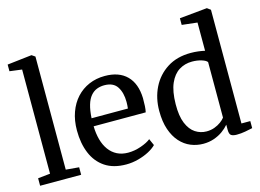

<svg xmlns="http://www.w3.org/2000/svg" viewBox="-107 -1017 1662 1225"><g transform="rotate(-15 723.5 -404.0)"><path d="M101.5 -58V-746L20.5 -756.5V-800.5L181.5 -819H183L205 -804V-57L291.5 -49.5V0H20.5V-49.5Z M587.5 11Q503.5 11 448.2 -26Q393 -63 365.8 -128.5Q338.5 -194 338.5 -279.5Q338.5 -345.5 357.8 -399Q377 -452.5 412 -490.8Q447 -529 494.8 -549.5Q542.5 -570 599.5 -570Q693 -570 744.5 -518.5Q796 -467 799 -370.5Q799 -340.5 797.8 -318Q796.5 -295.5 792.5 -278H448.5Q449.5 -230 460.5 -189.8Q471.5 -149.5 493 -120Q514.5 -90.5 546 -74.5Q577.5 -58.5 619 -58.5Q661 -58.5 704 -73.5Q747 -88.5 769.5 -107L789 -63Q771.5 -44.5 739.8 -27.5Q708 -10.5 668.2 0.2Q628.5 11 587.5 11ZM449 -331H689Q690 -339.5 690.8 -352Q691.5 -364.5 691.5 -374Q691.5 -435 666.2 -474.2Q641 -513.5 581 -513.5Q554.5 -513.5 531.5 -504.5Q508.5 -495.5 490.8 -474.5Q473 -453.5 462.5 -418.2Q452 -383 449 -331Z M1096.5 11Q1053.5 11 1014 -5.2Q974.5 -21.5 944 -55.5Q913.5 -89.5 895.8 -141.2Q878 -193 878 -264Q878 -348.5 912.2 -417.8Q946.5 -487 1011.2 -528.5Q1076 -570 1167.5 -570Q1193 -570 1216.8 -567Q1240.5 -564 1260 -559.5V-746L1158.5 -757.5V-801.5L1339 -819H1341.5L1364 -802.5V-51.5H1422.5V-5Q1402 -0.5 1374.2 4.8Q1346.5 10 1317 10Q1293.5 10 1281 2Q1268.5 -6 1268.5 -36.5V-69Q1251.5 -48.5 1225.8 -30Q1200 -11.5 1167.2 -0.2Q1134.5 11 1096.5 11ZM1137 -60Q1165.5 -60 1189.8 -69Q1214 -78 1232.2 -91.5Q1250.5 -105 1260 -118V-484.5Q1252.5 -496.5 1223.8 -505.5Q1195 -514.5 1161 -514.5Q1113.5 -514.5 1075.2 -490.8Q1037 -467 1014.2 -415.2Q991.5 -363.5 990.5 -279Q989.5 -200.5 1009.5 -152.2Q1029.5 -104 1063.2 -82Q1097 -60 1137 -60Z"/></g></svg>

Font: Merriweather Light 18pt
Style: Regular
Weight: 400
Version: Version 2.100